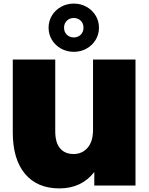

<svg xmlns="http://www.w3.org/2000/svg" viewBox="-20 -1031 830 1067"><path d="M733 -700V0H504V-75Q433 16 310 16Q187 16 119 -65Q51 -146 51 -295V-700H287V-302Q287 -238 314 -206.5Q341 -175 389 -175Q436 -175 466.5 -209.5Q497 -244 497 -310V-700ZM250 -877Q250 -914 268.5 -944.5Q287 -975 319 -993Q351 -1011 390 -1011Q429 -1011 461 -993Q493 -975 511.5 -944.5Q530 -914 530 -877Q530 -840 511.5 -809.5Q493 -779 461 -761Q429 -743 390 -743Q351 -743 319 -761Q287 -779 268.5 -809.5Q250 -840 250 -877ZM444 -877Q444 -901 428.5 -916Q413 -931 390 -931Q367 -931 351.5 -916Q336 -901 336 -877Q336 -853 351.5 -838Q367 -823 390 -823Q413 -823 428.5 -838Q444 -853 444 -877Z"/></svg>

Font: Montserrat Alternates Black
Style: Regular
Weight: 900
Designer: Julieta Ulanovsky
Foundry: Julieta Ulanovsky
Version: Version 7.200